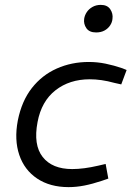

<svg xmlns="http://www.w3.org/2000/svg" viewBox="-20 -760 539 787"><path d="M261 7Q185 7 132.5 -28Q80 -63 59 -125Q38 -187 53 -266Q69 -346 110.5 -399Q152 -452 212.5 -479Q273 -506 344 -506Q379 -506 413 -499Q447 -492 482 -480L499 -473L477 -414L450 -420Q421 -428 396 -431.5Q371 -435 348 -435Q265 -435 207.5 -390Q150 -345 134 -260Q116 -166 155 -116.5Q194 -67 276 -67Q323 -67 383 -81L413 -88L424 -28L398 -19Q359 -6 326 0.5Q293 7 261 7ZM374 -627Q346 -627 334 -644.5Q322 -662 325 -683Q327 -697 335.5 -710Q344 -723 359 -731.5Q374 -740 393 -740Q420 -740 432 -722Q444 -704 441 -683Q440 -669 431.5 -656Q423 -643 408.5 -635Q394 -627 374 -627Z"/></svg>

Font: REM Light
Style: Italic
Weight: 300
Italic angle: -11°
Designer: Octavio Pardo
Foundry: Ashler Design
Version: Version 1.005;gftools[0.9.28]